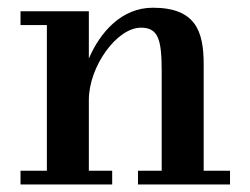

<svg xmlns="http://www.w3.org/2000/svg" viewBox="-20 -490 664 510"><path d="M34.5 -36.5V0H278V-36.5H216V-224.5C216 -313 290 -416.5 354.5 -416.5C401.5 -416.5 409.5 -383 409.5 -299V-36.5H346.5V0H591V-36.5H521V-319.5C521 -406.5 500 -469.5 386 -469.5C303 -469.5 246 -404.5 216 -334.5V-460H34.5V-423.5H104.5V-36.5Z"/></svg>

Font: Bodoni* 06pt Medium
Style: Regular
Weight: 500
Version: Version 2.3